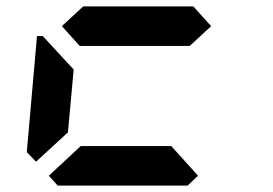

<svg xmlns="http://www.w3.org/2000/svg" viewBox="-20 -582 856 602"><path d="M93 -75 64 -105 96 -469H114L126 -456L211 -364L193 -167ZM586 -562 642 -500 575 -438H230L174 -500L241 -562ZM601 -31 568 0H161L133 -31L233 -124H517Z"/></svg>

Font: DSEG7 Classic Mini
Style: Bold Italic
Weight: 700
Italic angle: -5°
Designer: Keshikan(Twitter:@keshinomi_88pro)
Version: Version 0.46